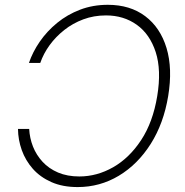

<svg xmlns="http://www.w3.org/2000/svg" viewBox="-20 -757 757 787"><path d="M298.3 9.8Q236.8 9.8 190.9 -10.5Q145 -30.8 114.7 -64.9Q84.5 -99.1 69.3 -141.6Q54.2 -184.1 53.7 -228.5H99.6Q101.6 -190.9 115.2 -156.2Q128.9 -121.6 154.5 -93.8Q180.2 -65.9 218 -49.8Q255.9 -33.7 305.2 -33.7Q377.4 -33.7 443.8 -71.5Q510.3 -109.4 558.6 -182.9Q606.9 -256.3 624.5 -363.3Q642.1 -469.7 618.2 -543.5Q594.2 -617.2 540.5 -655.5Q486.8 -693.8 414.6 -693.8Q364.7 -693.8 321.5 -677.7Q278.3 -661.6 243.4 -634Q208.5 -606.4 183.3 -571.8Q158.2 -537.1 145 -499H98.6Q113.8 -543.9 143.1 -586.4Q172.4 -628.9 214.1 -663.1Q255.9 -697.3 308.3 -717.3Q360.8 -737.3 421.9 -737.3Q513.2 -737.3 575.2 -690.7Q637.2 -644 662.6 -560.1Q688 -476.1 669.4 -363.3Q650.9 -251 597.7 -167Q544.4 -83 467 -36.6Q389.6 9.8 298.3 9.8Z"/></svg>

Font: Inter 17pt ExtraLight
Style: Italic
Weight: 250
Italic angle: -9.3988°
Version: Version 4.001;git-66647c0bb